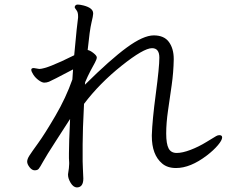

<svg xmlns="http://www.w3.org/2000/svg" viewBox="-20 -771 1040 841"><path d="M941 -179Q953 -179 953 -169Q953 -157 934.5 -135Q916 -113 886 -90Q814 -35 751 -35Q713 -35 690 -55Q645 -93 645 -175V-179Q647 -244 662.5 -360.5Q678 -477 678 -518.5Q678 -560 646 -560Q609 -560 512.5 -483Q416 -406 348 -316Q342 -198 342 -139V-64Q342 -49 343 -35L345 11Q345 50 316 50Q301 49 289.5 30Q278 11 278 -5V-8Q283 -38 283 -53V-59Q282 -68 282 -78V-100Q282 -145 287 -250Q266 -217 224.5 -153Q183 -89 169 -63.5Q155 -38 149.5 -31.5Q144 -25 132 -25Q120 -25 109.5 -38.5Q99 -52 99 -63Q99 -74 108.5 -89Q118 -104 147 -144Q176 -184 222.5 -263.5Q269 -343 297 -423L300 -467Q205 -417 194.5 -413Q184 -409 174 -409Q164 -409 149.5 -419.5Q135 -430 126 -444Q117 -458 117 -465.5Q117 -473 128 -473L152 -469Q185 -469 305 -529Q318 -670 322 -694V-701Q322 -718 314.5 -727Q307 -736 307 -741L308 -742V-743Q311 -751 320.5 -751Q330 -751 346 -747Q388 -736 388 -713V-710Q388 -702 380.5 -671Q373 -640 364 -552Q375 -550 389.5 -538.5Q404 -527 404 -519.5Q404 -512 396 -497L376 -460Q364 -437 353 -411Q353 -404 352 -400Q463 -510 535.5 -563Q608 -616 653.5 -616Q699 -616 720 -587Q741 -558 741 -513V-510Q740 -454 732 -398Q724 -342 716 -287Q708 -232 708 -186.5Q708 -141 718.5 -121Q729 -101 754 -101Q779 -101 814.5 -114.5Q850 -128 885 -149.5Q920 -171 927 -175Q934 -179 941 -179Z"/></svg>

Font: LXGW Bright GB
Style: Regular
Weight: 400
Designer: Christian Thalmann (Catharsis Fonts)
Foundry: LXGW / Christian Thalmann (Catharsis Fonts) / Fontworks Inc.
Version: Version 5.510